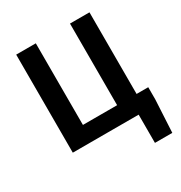

<svg xmlns="http://www.w3.org/2000/svg" viewBox="-215 -891 1182 1255"><g transform="rotate(-30 375.5 -263.5)"><path d="M732 -32V-124H644V-740H497V-124H239V-740H91V0H588V213H719Z"/></g></svg>

Font: Spoqa Han Sans Neo Bold
Style: Bold
Weight: 700
Designer: [Spoqa Han Sans Neo] Dong-huui Kim  Younghwa Kang  Yujin Lee  [Noto Sans] Ryoko NISHIZUKA  (kana & ideographs); Paul D. 
Foundry: Spoqa (http://www.spoqa-han-sans.com)
Version: Version 1.100;hotconv 1.0.109;makeotfexe 2.5.65596